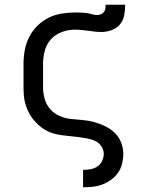

<svg xmlns="http://www.w3.org/2000/svg" viewBox="-20 -581 640 816"><path d="M333 215V141H334Q350 141 365.5 138Q381 135 394 126.5Q407 118 414 103Q421 88 421 73Q421 55 410 39.5Q399 24 382.5 17Q366 10 348.5 7Q331 4 313 1.5Q295 -1 277 -2.5Q259 -4 241.5 -6.5Q224 -9 206.5 -14Q189 -19 173.5 -28Q158 -37 144.5 -49Q131 -61 120 -75Q109 -89 101 -105.5Q93 -122 88 -139Q83 -156 81.5 -174Q80 -192 80 -210V-310Q80 -340 85.5 -369Q91 -398 104.5 -424.5Q118 -451 139.5 -472Q161 -493 187.5 -506Q214 -519 243.5 -523.5Q273 -528 303 -528Q314 -528 325.5 -527.5Q337 -527 348.5 -525.5Q360 -524 371 -520.5Q382 -517 393 -517Q401 -517 409 -520.5Q417 -524 422 -530.5Q427 -537 428 -545Q429 -553 429 -561H512Q512 -539 508 -516.5Q504 -494 489.5 -477Q475 -460 453.5 -452.5Q432 -445 410 -445Q399 -445 388 -446Q377 -447 365 -449Q348 -451 331.5 -453Q315 -455 298 -455Q270 -455 243 -445Q216 -435 197 -414.5Q178 -394 170.5 -366Q163 -338 163 -310V-210Q163 -185 170 -160.5Q177 -136 193 -117.5Q209 -99 232.5 -88.5Q256 -78 280.5 -75.5Q305 -73 330 -71Q355 -69 379 -62.5Q403 -56 426 -45Q449 -34 467 -17Q485 0 494.5 24Q504 48 504 73Q504 94 499 114.5Q494 135 482 152.5Q470 170 453 182.5Q436 195 416.5 202.5Q397 210 376 212.5Q355 215 334 215Z"/></svg>

Font: Iosevka Custom Extended
Style: Regular
Weight: 400
Width: 7
Monospace: yes
Designer: Belleve Invis
Foundry: Belleve Invis
Version: Version 11.2.4; ttfautohint (v1.8.4)